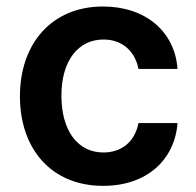

<svg xmlns="http://www.w3.org/2000/svg" viewBox="-20 -573 617 603"><path d="M304 10.7C441.1 10.7 528.4 -70.7 537.6 -186.4H414.8C403.8 -127.8 361.5 -94.1 305 -94.1C224.8 -94.1 172.9 -161.2 172.9 -272.7C172.9 -382.8 225.9 -448.9 305 -448.9C366.8 -448.9 404.8 -409.1 414.8 -356.5H537.6C528.8 -474.8 436.4 -552.6 303.3 -552.6C143.5 -552.6 42.6 -437.1 42.6 -270.6C42.6 -105.5 141 10.7 304 10.7Z"/></svg>

Font: RA Gorm Semi Bold
Style: Regular
Weight: 600
Designer: Rasmus Andersson
Foundry: rsms
Version: Version 3.000;hotconv 1.0.109;makeotfexe 2.5.65596